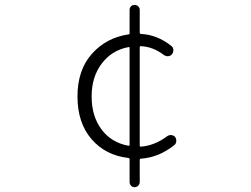

<svg xmlns="http://www.w3.org/2000/svg" viewBox="-20 -743 1040 795"><path d="M511.7 -139.6Q516.6 -138.7 516.6 -143.6V-544.9Q516.6 -548.8 511.7 -547.9Q443.4 -535.2 401.4 -480Q359.4 -424.8 359.4 -343.8Q359.4 -261.7 400.4 -207Q441.4 -152.3 511.7 -139.6ZM671.9 -178.7Q679.7 -184.6 689.5 -183.6Q699.2 -182.6 705.1 -175.8Q710 -168.9 710 -160.2Q710 -148.4 701.2 -141.6Q636.7 -90.8 562.5 -85.9Q558.6 -85.9 558.6 -82V10.7Q558.6 19.5 552.2 25.9Q545.9 32.2 537.1 32.2Q528.3 32.2 522.5 25.9Q516.6 19.5 516.6 10.7V-84Q516.6 -87.9 511.7 -88.9Q417 -99.6 358.9 -167Q300.8 -234.4 300.8 -343.8Q300.8 -453.1 360.4 -520Q419.9 -586.9 511.7 -600.6Q516.6 -600.6 516.6 -605.5V-702.1Q516.6 -710.9 522.5 -716.8Q528.3 -722.7 537.1 -722.7Q545.9 -722.7 552.2 -716.8Q558.6 -710.9 558.6 -702.1V-607.4Q558.6 -603.5 562.5 -602.5Q630.9 -599.6 689.5 -552.7Q697.3 -546.9 697.8 -536.6Q698.2 -526.4 692.4 -518.6Q685.5 -510.7 675.8 -510.3Q666 -509.8 658.2 -515.6Q613.3 -549.8 562.5 -551.8Q558.6 -551.8 558.6 -547.9V-140.6Q558.6 -135.7 562.5 -135.7Q619.1 -139.6 671.9 -178.7Z"/></svg>

Font: Gen Jyuu Gothic L Monospace Light
Style: Regular
Weight: 300
Designer: [Source Han Sans]
Ryoko NISHIZUKA  (kana & ideographs); Paul D. Hunt (Latin, Greek & Cyrillic); Wenlong ZHANG  (bopomofo
Version: Version 1.002.20150607